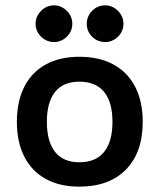

<svg xmlns="http://www.w3.org/2000/svg" viewBox="-20 -678 595 717"><path d="M276 -466Q351 -466 404 -437Q457 -408 485 -353.5Q513 -299 513 -223Q513 -109 450.5 -45Q388 19 276 19Q203 19 150.5 -10Q98 -39 70.5 -93.5Q43 -148 43 -223Q43 -299 70.5 -353.5Q98 -408 150.5 -437Q203 -466 276 -466ZM276 -373Q216 -373 185.5 -334.5Q155 -296 155 -223Q155 -150 185.5 -111Q216 -72 276 -72Q338 -72 369 -111Q400 -150 400 -223Q400 -296 369 -334.5Q338 -373 276 -373ZM373 -658Q400 -658 420.5 -637.5Q441 -617 441 -589Q441 -561 420.5 -541Q400 -521 373 -521Q344 -521 324 -541Q304 -561 304 -589Q304 -617 324 -637.5Q344 -658 373 -658ZM182 -658Q209 -658 229.5 -637.5Q250 -617 250 -589Q250 -561 229.5 -541Q209 -521 182 -521Q154 -521 133.5 -541Q113 -561 113 -589Q113 -617 133.5 -637.5Q154 -658 182 -658Z"/></svg>

Font: Podkova
Style: Bold
Weight: 700
Designer: Ilya Yudin
Foundry: Cyreal (www.cyreal.org)
Version: Version 2.102; ttfautohint (v1.8.1.43-b0c9)